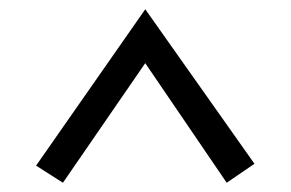

<svg xmlns="http://www.w3.org/2000/svg" viewBox="-20 -800 628 415"><path d="M530 -446 470 -405 282 -681H306L116 -405L58 -442L294 -780Z"/></svg>

Font: Yaldevi ExtraLight Medium
Style: Regular
Weight: 500
Version: Version 1.100